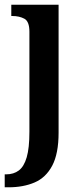

<svg xmlns="http://www.w3.org/2000/svg" viewBox="-28 -556 357 816"><path d="M-8 240V185H-2Q30 185 52 168.5Q74 152 85.5 112.5Q97 73 97 4V-421Q97 -465 75.5 -476.5Q54 -488 24 -488H20V-536H221V8Q221 97 194 148Q167 199 119 219.5Q71 240 9 240Z"/></svg>

Font: Noto Serif Tamil SemiCondensed SemiBold
Style: Regular
Weight: 600
Width: 4
Designer: Indian Type Foundry, Tom Grace, and the Monotype Design Team
Foundry: Monotype Imaging Inc.
Version: Version 2.004; ttfautohint (v1.8.4.7-5d5b)